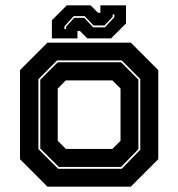

<svg xmlns="http://www.w3.org/2000/svg" viewBox="-20 -700 668 720"><path d="M158 0 55 -103V-437L158 -540H470.5L573.5 -437V-103L470.5 0ZM198 -67H436.5L506 -138.5V-403.5L436.5 -473.5H194L124 -403V-141ZM200.5 -74 131 -143V-401L196.5 -466.5H434L499 -401.5V-140.5L434 -74ZM227 -141.5H401.5L432 -172V-368L401.5 -398.5H227L196.5 -368V-172ZM174.5 -556V-624L230.5 -680H319.5L347.5 -652H356.5V-680H452.5V-612L396.5 -556H307.5L279.5 -584H270.5V-556ZM221.5 -591H228V-600L258 -633H296L329.5 -597.5H373.5L409 -636V-646H402.5V-637L372 -604.5H330.5L297.5 -639.5H256.5L221.5 -601Z"/></svg>

Font: Tourney ExtraBold
Style: Regular
Weight: 800
Designer: Tyler Finck
Foundry: Etcetera Type Co
Version: Version 1.015